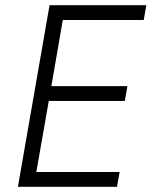

<svg xmlns="http://www.w3.org/2000/svg" viewBox="-20 -720 584 740"><path d="M49 0H431L441 -57H120L168 -331H461L471 -388H178L222 -643H534L544 -700H171Z"/></svg>

Font: Fixel Text 20240404 Light
Style: Italic
Weight: 300
Width: 4
Italic angle: -10°
Designer: AlfaBravo + MacPaw
Foundry: Kyrylo Tkachov, Marchela Mozhyna, Serhii Makarenko, Maria Weinstein, Zakhar Kryvoshyya
Version: Version 1.211;Glyphs 3.2 (3225)